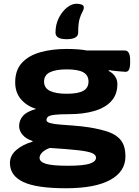

<svg xmlns="http://www.w3.org/2000/svg" viewBox="-20 -792 740 1024"><path d="M331 212Q175 212 104 178.5Q33 145 33 77Q33 37 67.5 7.5Q102 -22 153 -36L154 -40Q119 -51 100.5 -73Q82 -95 82 -119Q82 -151 103 -174.5Q124 -198 173 -211Q122 -227 91.5 -263Q61 -299 61 -353Q61 -418 97 -457Q133 -496 195.5 -513.5Q258 -531 336 -531Q364 -531 393 -529Q422 -527 442 -523H644Q674 -523 674 -473V-456Q674 -409 650 -409Q647 -409 628.5 -410.5Q610 -412 590 -414Q570 -416 561 -418L559 -414Q580 -404 593 -385.5Q606 -367 606 -344Q606 -288 573.5 -252.5Q541 -217 482.5 -200Q424 -183 347 -183Q294 -183 268.5 -179.5Q243 -176 235.5 -169Q228 -162 228 -151Q228 -141 248 -135.5Q268 -130 301 -127.5Q334 -125 374 -122Q414 -119 454 -113Q517 -103 560.5 -87.5Q604 -72 626.5 -41.5Q649 -11 649 42Q649 123 568 167.5Q487 212 331 212ZM336 -292Q396 -292 424 -307.5Q452 -323 452 -357Q452 -391 424 -406.5Q396 -422 336 -422Q277 -422 246 -406.5Q215 -391 215 -357Q215 -323 246 -307.5Q277 -292 336 -292ZM342 92Q424 92 458 81Q492 70 492 49Q492 33 470 24Q448 15 394.5 9Q341 3 246 -3Q220 6 205.5 20.5Q191 35 191 50Q191 71 224.5 81.5Q258 92 342 92ZM335 -583Q276 -583 276 -618Q276 -662 294 -697Q312 -732 337.5 -752Q363 -772 387 -772Q402 -772 414.5 -768Q427 -764 427 -752Q427 -741 419.5 -728.5Q412 -716 404.5 -691.5Q397 -667 397 -618Q397 -583 335 -583Z"/></svg>

Font: Asap Expanded ExtraBold
Style: Regular
Weight: 800
Width: 7
Designer: Pablo Cosgaya
Foundry: Omnibus-Type
Version: Version 3.001; ttfautohint (v1.8.4.7-5d5b)